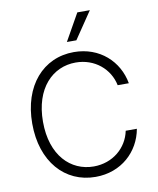

<svg xmlns="http://www.w3.org/2000/svg" viewBox="-102 -1043 930 1132"><g transform="rotate(-10 363.0 -477.0)"><path d="M666.2 -500C642.4 -633.9 533 -737.2 378.2 -737.2C194.6 -737.2 63.9 -591.3 63.9 -363.6C63.9 -136 194.6 9.9 378.2 9.9C533 9.9 642.4 -93.8 666.2 -227.3H599.4C579.2 -127.5 492.2 -52.6 378.2 -52.6C240.4 -52.6 128.2 -161.6 128.2 -363.6C128.2 -565 240.4 -674.7 378.2 -674.7C492.2 -674.7 579.2 -599.4 599.4 -500ZM348.7 -802.9H405.5L514.6 -964.1H439.6Z"/></g></svg>

Font: Karasuma Gothic
Style: Light
Weight: 300
Designer: Rasmus Andersson / Ryoko Nishizuka
Foundry: rsms
Version: Version 1.00